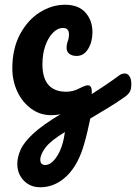

<svg xmlns="http://www.w3.org/2000/svg" viewBox="-20 -486 574 810"><path d="M150 304Q107 304 80 275.5Q53 247 53 206Q53 177 67 145.5Q81 114 120.5 77.5Q160 41 235 -4Q215 0 197 0Q149 0 111.5 -27.5Q74 -55 53 -100Q32 -145 32 -197Q32 -281 64.5 -341.5Q97 -402 148 -434Q199 -466 254 -466Q311 -466 340.5 -433Q370 -400 370 -350Q370 -310 352 -280Q334 -250 303 -250Q284 -250 272.5 -259Q261 -268 261 -284Q261 -299 266 -312.5Q271 -326 271 -341Q271 -368 246 -368Q223 -368 203 -347.5Q183 -327 171 -292.5Q159 -258 159 -215Q159 -99 260 -99Q273 -99 287.5 -102.5Q302 -106 327 -119Q333 -122 339 -124Q345 -126 352 -126Q359 -126 363.5 -119Q368 -112 367 -89Q397 -108 426.5 -128Q456 -148 483 -168Q494 -176 506 -176Q519 -176 526.5 -164Q534 -152 534 -132Q534 -111 528 -99.5Q522 -88 505 -76Q468 -50 431 -28Q394 -6 361 14Q355 42 349 68Q343 94 336 118Q311 209 261.5 256.5Q212 304 150 304ZM171 210Q197 210 221 172.5Q245 135 254 71Q193 108 171.5 137Q150 166 150 188Q150 210 171 210Z"/></svg>

Font: Pacifico
Style: Regular
Weight: 400
Designer: Vernon Adams
Foundry: Vernon Adams
Version: Version 3.010; ttfautohint (v1.8.4.7-5d5b)